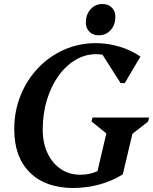

<svg xmlns="http://www.w3.org/2000/svg" viewBox="-20 -921 763 957"><path d="M345 16Q207 16 129 -61Q51 -138 51 -277Q51 -367 82.5 -445Q114 -523 169.5 -581.5Q225 -640 299 -673Q373 -706 458 -706Q517 -706 575.5 -688.5Q634 -671 680 -639L602 -507H581L491 -648Q476 -651 460 -651Q404 -651 355.5 -622Q307 -593 270.5 -541.5Q234 -490 213.5 -422Q193 -354 193 -275Q193 -208 217 -157.5Q241 -107 283 -78.5Q325 -50 381 -50Q427 -50 466 -68L510 -256L436 -316L441 -335H723L718 -315L640 -254L592 -52Q542 -20 477.5 -2Q413 16 345 16ZM472 -745Q443 -745 425.5 -763Q408 -781 408 -808Q408 -849 431.5 -875Q455 -901 491 -901Q520 -901 537.5 -883Q555 -865 555 -838Q555 -797 531.5 -771Q508 -745 472 -745Z"/></svg>

Font: Platypi Medium
Style: Italic
Weight: 500
Italic angle: -13°
Designer: David Sargent
Foundry: Bolt Cutter Type
Version: Version 1.200; ttfautohint (v1.8.4.7-5d5b)